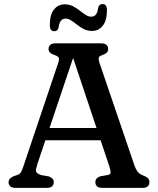

<svg xmlns="http://www.w3.org/2000/svg" viewBox="-20 -910 765 930"><path d="M179.4 -290H488.4L492 -230.6H174ZM240.3 -27.6Q240.3 -14.6 232.2 -7.3Q224 0 207.1 0H54.8Q38.2 0 29.9 -7.3Q21.6 -14.6 21.6 -27.6Q21.6 -37.4 27.3 -43.7Q33 -50 44.6 -56L63.1 -62.1Q75.6 -66.4 81.4 -75.7Q87.2 -85 95.5 -111L261.6 -604.2Q267.7 -622.6 264.9 -629.9Q262.1 -637.3 244.9 -643.2Q230.2 -647.9 222.6 -654.7Q215.1 -661.6 215.1 -672.4Q215.1 -685.4 223.4 -692.7Q231.7 -700 248.3 -700H470.7Q487.6 -700 495.8 -692.5Q503.9 -685.1 503.9 -672.4Q503.9 -661 496.1 -654.1Q488.3 -647.3 473 -642.2Q461.1 -638.3 458.7 -631Q456.2 -623.8 460.9 -608.4L628.8 -115.8Q637.3 -90.1 647 -77.9Q656.7 -65.7 674.7 -59.5Q691.6 -52.8 697.7 -45.8Q703.7 -38.7 703.7 -27.6Q703.7 -14.6 695.6 -7.3Q687.4 0 670.5 0H475.2Q458.4 0 450.2 -7.3Q442 -14.6 442 -27.6Q442 -38.4 448.3 -45.5Q454.6 -52.5 466.6 -56.2L503.6 -62.6Q516.2 -65.8 515.9 -76Q515.7 -86.2 508.4 -107.8L327.9 -648L340.7 -649L162.7 -120.4Q157 -102.7 154.7 -91.9Q152.3 -81.1 157.5 -74.4Q162.7 -67.7 178.7 -62L215.7 -55.6Q227.1 -52.1 233.7 -45.4Q240.3 -38.6 240.3 -27.6ZM425.7 -760.1Q404.1 -760.1 386.4 -769Q368.6 -778 353.6 -790Q338.5 -802 324.9 -810.9Q311.2 -819.9 297.7 -819.9Q269 -819.9 264 -777.5Q260 -758.8 242.9 -758.8Q221.3 -758.8 221.3 -788.3Q221.3 -838.6 241.4 -863.8Q261.5 -889 293.6 -889Q315.2 -889 333 -880.1Q350.7 -871.1 365.8 -859.1Q380.8 -847.1 394.5 -838.2Q408.1 -829.2 421.9 -829.2Q450.9 -829.2 455.3 -871.5Q459.3 -890.3 477.2 -890.3Q498 -890.3 498 -860.7Q498 -810.4 477.8 -785.3Q457.6 -760.1 425.7 -760.1Z"/></svg>

Font: Fraunces SuperSoft 9pt
Style: Regular
Weight: 900
Version: Version 1.000;[b76b70a41]